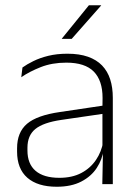

<svg xmlns="http://www.w3.org/2000/svg" viewBox="-20 -701 518 731"><path d="M369.5 0 372 -125 370 -131.5V-290L370.5 -328Q370.5 -394.5 337 -428.5Q303.5 -462.5 232.5 -462.5Q178.5 -462.5 135.2 -445.5Q92 -428.5 61 -407L65.5 -444Q82 -456 106.8 -468.2Q131.5 -480.5 164 -488.5Q196.5 -496.5 237 -496.5Q282 -496.5 314.8 -485Q347.5 -473.5 368.5 -451.8Q389.5 -430 399.5 -399Q409.5 -368 409.5 -328.5V0ZM196 10Q123.5 10 84.2 -24.2Q45 -58.5 45 -124V-136.5Q45 -197.5 83 -229.8Q121 -262 208 -274.5L379.5 -300L381.5 -269L213.5 -244.5Q145 -234.5 114.8 -210Q84.5 -185.5 84.5 -138.5V-128Q84.5 -77 115.5 -50.5Q146.5 -24 206 -24Q254.5 -24 289.2 -42.2Q324 -60.5 345.2 -91.8Q366.5 -123 373 -162L383.5 -131H374.5Q369.5 -94 348.5 -61.8Q327.5 -29.5 289.5 -9.8Q251.5 10 196 10ZM318.5 -681H365V-680L253 -553H215.5V-554Z"/></svg>

Font: Anek Telugu ExtraLight
Style: Regular
Weight: 250
Version: Version 1.003